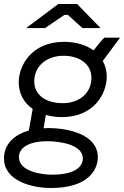

<svg xmlns="http://www.w3.org/2000/svg" viewBox="-29 -737 623 964"><path d="M281 -149C445 -149 507 -269 507 -352C507 -381 500 -408 487 -431L574 -548H495C482 -536 459 -508 441 -484C403 -511 353 -527 293 -527C128 -527 65 -406 65 -324C65 -267 91 -221 135 -190L116 -82C41 -60 -9 -13 -9 59C-9 171 131 207 226 207C416 207 462 114 462 52C462 -60 318 -94 213 -94L190 -93L201 -160C226 -153 253 -149 281 -149ZM286 -219C199 -219 143 -262 143 -328C143 -407 207 -457 290 -457C374 -457 430 -412 430 -347C430 -268 368 -219 286 -219ZM232 140C177 140 66 123 66 52C66 -4 133 -28 207 -28C267 -28 387 -13 387 59C387 87 366 140 232 140ZM476 -596 358 -717H264L102 -596H197L294 -662H312L385 -596Z"/></svg>

Font: Fixel Display 20240404
Style: Italic
Weight: 400
Italic angle: -10°
Designer: AlfaBravo + MacPaw
Foundry: Kyrylo Tkachov, Marchela Mozhyna, Serhii Makarenko, Maria Weinstein, Zakhar Kryvoshyya
Version: Version 1.211;Glyphs 3.2 (3225)